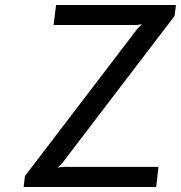

<svg xmlns="http://www.w3.org/2000/svg" viewBox="-20 -747 723 767"><path d="M74.5 0 79.5 -43.5 529.5 -633 547.5 -650 523 -647H194L204 -727H683L677.5 -683.5L226.5 -92.5L209.5 -77.5L231.5 -80.5H613L604 0Z"/></svg>

Font: Expletus Sans Medium
Style: Italic
Weight: 500
Italic angle: -7°
Version: Version 7.500